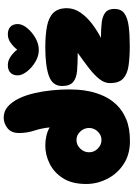

<svg xmlns="http://www.w3.org/2000/svg" viewBox="142 -884 741 1066"><g transform="rotate(-90 513.0 -350.5)"><path d="M263 0Q189 0 135.5 -35Q82 -70 53.5 -126Q25 -182 25 -243Q25 -321 56.5 -371Q88 -421 137 -445.5Q186 -470 239 -470Q264 -470 290 -464.5Q316 -459 339 -446Q335 -489 321.5 -530.5Q308 -572 308 -615Q308 -659 335 -680Q362 -701 393 -701Q429 -701 455 -678Q481 -655 499.5 -617Q518 -579 529 -531.5Q540 -484 545 -434Q550 -384 550 -338Q550 -323 548.5 -292Q547 -261 539 -223Q531 -185 513.5 -146Q496 -107 464.5 -74Q433 -41 384 -20.5Q335 0 263 0ZM269 -158Q296 -158 316 -178.5Q336 -199 336 -227Q336 -255 316 -276Q296 -297 269 -297Q242 -297 221.5 -276Q201 -255 201 -227Q201 -199 221.5 -178.5Q242 -158 269 -158ZM791 -1Q726 -1 680 -8Q634 -15 609.5 -38.5Q585 -62 585 -111Q585 -141 607.5 -169.5Q630 -198 668 -227.5Q706 -257 753 -290Q695 -290 654 -293.5Q613 -297 591 -315.5Q569 -334 569 -377Q569 -430 625 -450Q681 -470 783 -470Q852 -470 901 -460.5Q950 -451 975.5 -425Q1001 -399 1001 -350Q1001 -310 976 -274Q951 -238 913 -209.5Q875 -181 836 -161Q883 -161 919.5 -157Q956 -153 976.5 -137Q997 -121 997 -86Q997 -49 972 -31Q947 -13 901 -7Q855 -1 791 -1ZM685 -678Q710 -678 732.5 -662.5Q755 -647 771 -626Q787 -647 809 -662.5Q831 -678 856 -678Q883 -678 898 -663.5Q913 -649 913 -623Q913 -598 891 -571Q869 -544 836 -525Q803 -506 769 -506Q735 -506 702.5 -525.5Q670 -545 649 -572.5Q628 -600 628 -623Q628 -649 643 -663.5Q658 -678 685 -678Z"/></g></svg>

Font: Cherry Bomb One
Style: Regular
Weight: 400
Designer: satsuyako
Foundry: satsuyako
Version: Version 4.100; ttfautohint (v1.8.3)